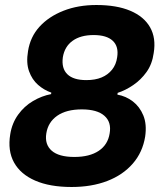

<svg xmlns="http://www.w3.org/2000/svg" viewBox="-20 -736 640 767"><path d="M266 11Q179 11 120.5 -14.5Q62 -40 36 -87Q10 -134 21 -200Q28 -244 52.5 -278Q77 -312 112 -332.5Q147 -353 184 -360L185 -366Q156 -376 132 -397Q108 -418 96 -451.5Q84 -485 92 -532Q101 -589 138 -629.5Q175 -670 233.5 -693Q292 -716 365 -716Q446 -716 500.5 -693Q555 -670 579.5 -627Q604 -584 594 -524Q588 -480 565.5 -448.5Q543 -417 512 -396Q481 -375 450 -365L449 -358Q483 -352 510.5 -331Q538 -310 552.5 -275Q567 -240 560 -191Q550 -128 510.5 -82.5Q471 -37 408.5 -13Q346 11 266 11ZM277 -109Q338 -109 374.5 -133.5Q411 -158 418 -203Q426 -248 397 -273.5Q368 -299 307 -299Q245 -299 208.5 -273.5Q172 -248 165 -203Q158 -159 186.5 -134Q215 -109 277 -109ZM325 -416Q360 -416 385.5 -426.5Q411 -437 427.5 -457.5Q444 -478 448 -507Q455 -550 430.5 -573Q406 -596 354 -596Q302 -596 270 -573Q238 -550 231 -507Q225 -463 249 -439.5Q273 -416 325 -416Z"/></svg>

Font: Nunito Sans 6pt ExtraBold
Style: Italic
Weight: 800
Italic angle: -9°
Version: Version 3.101;gftools[0.9.27]